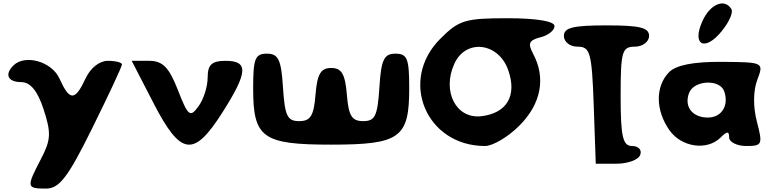

<svg xmlns="http://www.w3.org/2000/svg" viewBox="-20 -907 4515 1127"><path d="M59 -523C5 -470 26 -425 105 -425C158 -425 201 -373 236 -265C281 -127 279 -86 221 25C134 192 135 200 250 200C328 200 379 134 521 -154C618 -350 696 -517 696 -529C696 -540 659 -550 613 -550C563 -550 511 -508 482 -446C420 -313 389 -313 329 -446C284 -546 127 -590 59 -523Z M882 -300C1041 8 1117 18 1285 -246C1436 -484 1440 -550 1303 -550C1224 -550 1199 -527 1199 -454C1199 -400 1176 -325 1145 -283C1096 -215 1084 -225 1024 -379C972 -512 935 -550 855 -550H753Z M1466 -388C1466 -98 1520 -58 1924 -58C2328 -58 2382 -98 2382 -388C2382 -563 2371 -592 2301 -592C2234 -592 2217 -556 2207 -394C2196 -227 2182 -196 2112 -196C2045 -196 2026 -227 2016 -352C2006 -473 1985 -508 1924 -508C1863 -508 1842 -473 1832 -352C1822 -227 1803 -196 1736 -196C1666 -196 1652 -227 1641 -394C1631 -556 1614 -592 1547 -592C1477 -592 1466 -563 1466 -388Z M2564 -679C2320 -435 2481 -50 2827 -50C2873 -50 2964 -104 3030 -171C3157 -299 3185 -450 3109 -592C3077 -652 3085 -671 3152 -688C3198 -699 3235 -729 3235 -754C3235 -782 3131 -800 2960 -800C2710 -800 2674 -789 2564 -679ZM2963 -496C3016 -346 2956 -243 2806 -225C2657 -207 2573 -371 2647 -533C2714 -681 2906 -658 2963 -496Z M3290 -696C3290 -661 3325 -633 3371 -633C3444 -633 3454 -598 3465 -290L3477 54H3598C3665 54 3728 31 3738 2C3749 -27 3728 -50 3690 -50C3636 -50 3623 -104 3623 -342C3623 -604 3631 -633 3706 -633C3752 -633 3790 -662 3790 -696C3790 -745 3736 -758 3540 -758C3344 -758 3290 -745 3290 -696Z M3907 -483C3826 -400 3827 -259 3910 -142C3981 -42 4131 -21 4210 -100C4248 -138 4260 -138 4260 -100C4260 -73 4306 -50 4360 -50C4454 -50 4458 -59 4423 -192C4400 -280 4401 -374 4425 -438C4464 -541 4463 -542 4217 -544C4050 -545 3948 -525 3907 -483ZM4231 -371C4260 -288 4216 -217 4135 -217C4043 -217 3994 -282 4025 -362C4054 -437 4206 -444 4231 -371ZM4103 -783C4039 -641 4118 -602 4217 -725C4261 -779 4285 -835 4273 -854C4233 -919 4148 -883 4103 -783Z"/></svg>

Font: Hussar Skorodowane
Style: Bold
Weight: 700
Foundry: Cannot Into Space Fonts
Version: Version 0.892